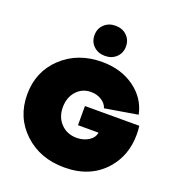

<svg xmlns="http://www.w3.org/2000/svg" viewBox="-177 -1152 1214 1318"><g transform="rotate(20 430.5 -492.5)"><path d="M581 -280H431V-420H828Q832 -388 832 -357Q832 -206 741 -101Q631 25 441 25Q263 25 147 -84Q31 -193 31 -360Q31 -527 147 -636Q263 -745 441 -745Q579 -745 677 -674Q775 -603 798 -490L559 -450Q549 -483 515.5 -504Q482 -525 439 -525Q374 -525 332.5 -478.5Q291 -432 291 -360Q291 -288 336 -241.5Q381 -195 451 -195Q501 -195 538.5 -219Q576 -243 581 -280ZM441 -790Q391 -790 358.5 -821Q326 -852 326 -900Q326 -948 358.5 -979Q391 -1010 441 -1010Q491 -1010 523.5 -979Q556 -948 556 -900Q556 -852 523.5 -821Q491 -790 441 -790Z"/></g></svg>

Font: Metropolitano Black
Style: Regular
Weight: 900
Designer: Fonts by Alex Slobzheninov & Chris M. Simpson / Changes by Cristiano Sobral
Foundry: Fonts by Alex Slobzheninov & Chris M. Simpson / Changes by Cristiano Sobral
Version: Version 1.00;August 30, 2020;FontCreator 13.0.0.2681 64-bit